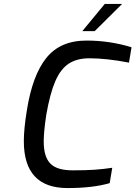

<svg xmlns="http://www.w3.org/2000/svg" viewBox="-20 -949 688 975"><path d="M101 -232Q101 -294 116 -386Q144 -566 215 -654.5Q286 -743 419 -743Q537 -743 648 -709L635 -631Q521 -653 434 -653Q371 -653 329.5 -626Q288 -599 261 -537Q234 -475 215 -366Q202 -279 202 -231Q202 -153 235.5 -118.5Q269 -84 349 -84Q415 -84 459 -87Q503 -90 550 -97L537 -19Q451 6 323 6Q101 6 101 -232ZM512 -929H600L461 -791H398Z"/></svg>

Font: Exo Medium
Style: Italic
Weight: 500
Italic angle: -9°
Designer: Natanael Gama
Foundry: Natanael Gama
Version: Version 1.500; ttfautohint (v1.6)